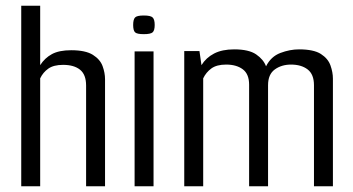

<svg xmlns="http://www.w3.org/2000/svg" viewBox="-20 -649 1229 669"><path d="M54 -629H120V-422Q136 -447 161 -460.5Q186 -474 228 -474Q278 -474 303.5 -458Q329 -442 337.5 -418.5Q346 -395 346 -373V0H280V-351Q280 -389 259 -406Q238 -423 200 -423Q167 -423 148.5 -410Q130 -397 120 -376V0H54Z M481 -530Q457 -530 450.5 -536.5Q444 -543 444 -562Q444 -581 450.5 -588Q457 -595 481 -595Q505 -595 512 -588Q519 -581 519 -562Q519 -543 512 -536.5Q505 -530 481 -530ZM449 0V-470H515V0Z M622 0V-471H675L682 -422Q698 -448 726 -462.5Q754 -477 796 -477Q847 -477 872.5 -459.5Q898 -442 907 -418Q924 -452 957 -464.5Q990 -477 1022 -477Q1073 -477 1098 -461Q1123 -445 1131.5 -421Q1140 -397 1140 -375V0H1074V-352Q1074 -390 1052 -407Q1030 -424 994 -424Q961 -424 937.5 -407Q914 -390 914 -352V0H848V-354Q848 -391 826 -407.5Q804 -424 768 -424Q735 -424 716.5 -410.5Q698 -397 688 -376V0Z"/></svg>

Font: Smooch Sans Medium
Style: Regular
Weight: 500
Designer: Robert E. Leuschke
Foundry: Robert E. Leuschke
Version: Version 1.010; ttfautohint (v1.8.3)